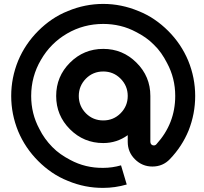

<svg xmlns="http://www.w3.org/2000/svg" viewBox="-20 -734 1024 965"><path d="M499 -714.3Q407.3 -714.3 321.7 -678.7Q278.7 -661.7 241.5 -636.3Q204.3 -611 171.7 -578.3Q139.7 -546.3 114.3 -508.8Q89 -471.3 71.3 -429Q36.3 -343.3 36.3 -251.7Q36.3 -160 71.3 -74.3Q89 -32 114.3 5.5Q139.7 43 171.7 75Q204.3 107.7 241.5 133Q278.7 158.3 321.7 175.3Q407.3 211 499 210.3Q558.3 210.3 617 193.3L588.3 97Q566.3 103.3 543.7 106.5Q521 109.7 499 109.7Q454.3 110.3 412.8 100.3Q371.3 90.3 333 69.7Q307.3 56.3 284.8 40.5Q262.3 24.7 242.7 4.7Q222.7 -15.7 206.5 -38.2Q190.3 -60.7 177.7 -86.3Q136.7 -162.3 136.7 -251.7Q136.7 -300.7 149 -346.2Q161.3 -391.7 185.7 -433Q234 -517 317 -565.3Q400 -613.7 499 -613.7Q543 -613.7 584.5 -603.7Q626 -593.7 664.3 -573Q689.3 -560.3 711.3 -545Q733.3 -529.7 752.7 -510Q773.7 -490 790 -466.7Q806.3 -443.3 819.7 -417Q860.7 -341 860.7 -251.7Q860.7 -113 766.3 -9.3Q760.7 -3 753 -3Q745.7 -3 740.3 -8.3Q735.7 -13.7 735.7 -21V-251.7Q735.7 -350 666 -419Q596.7 -488.3 499 -488.3Q401 -488.3 331.7 -419Q262.3 -349.7 262.3 -251.7Q262.3 -153.7 331.7 -84.3Q401 -15 499 -15Q567 -15 622 -54.7V-21Q622 30.3 658 66.3Q694.7 103 745.7 103Q798.7 103 834.3 65.3Q895 2 928 -78.3Q944.3 -119.7 952.7 -163.2Q961 -206.7 961 -251.7Q961 -343.3 926 -429Q908.3 -471.3 883 -508.8Q857.7 -546.3 825.7 -578.3Q793 -611 755.7 -636.3Q718.3 -661.7 675.3 -678.7Q633 -696.3 588.8 -705.3Q544.7 -714.3 499 -714.3ZM499 -374.7Q550 -374.7 585.7 -339Q622 -302.7 622 -251.7Q622 -200.7 585.7 -164.3Q550 -128.7 499 -128.7Q447.7 -128.7 412 -164.3Q376 -201 376 -251.7Q376 -302.3 412 -339Q447.7 -374.7 499 -374.7Z"/></svg>

Font: Unageo Variable
Style: Regular
Weight: 300
Designer: Richard Sepsi
Foundry: Richard Sepsi
Version: Version 2.200